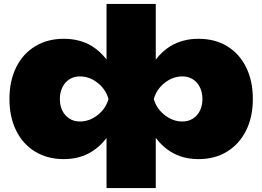

<svg xmlns="http://www.w3.org/2000/svg" viewBox="-20 -790 1332 975"><path d="M521 165V-89Q489 -47 446 -20Q385 18 304 18Q221 18 158.5 -20Q96 -58 62 -127Q28 -196 28 -287Q28 -379 62 -448Q96 -517 158.5 -555Q221 -593 304 -593Q385 -593 447 -556Q489 -529 521 -488V-770H771V-487Q802 -529 846 -556Q908 -593 988 -593Q1072 -593 1134 -555Q1196 -517 1230 -448Q1264 -379 1264 -287Q1264 -196 1229.5 -127Q1195 -58 1133 -20Q1071 18 988 18Q907 18 846 -20Q803 -47 771 -90V165ZM1008 -287Q1008 -320 995.5 -346Q983 -372 960 -387Q937 -402 906 -402Q858 -402 816.5 -369.5Q775 -337 761 -287Q775 -238 816.5 -205.5Q858 -173 906 -173Q937 -173 960 -188Q983 -203 995.5 -228.5Q1008 -254 1008 -287ZM284 -287Q284 -254 296.5 -228.5Q309 -203 332 -188Q355 -173 386 -173Q434 -173 475.5 -205.5Q517 -238 531 -287Q517 -337 475.5 -369.5Q434 -402 386 -402Q355 -402 332 -387Q309 -372 296.5 -346Q284 -320 284 -287Z"/></svg>

Font: Bounded
Style: Regular
Weight: 900
Designer: Vlad Churkin
Version: Version 1.0